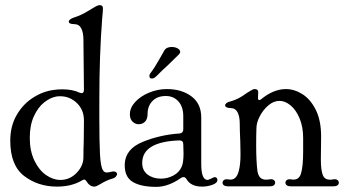

<svg xmlns="http://www.w3.org/2000/svg" viewBox="-20 -727 1350 748"><path d="M20 -179Q20 -236 45 -279Q70 -322 109.5 -347Q149 -372 192 -377Q204 -379 224 -379Q262 -379 290 -366Q296 -364 297 -364Q307 -364 307 -377L305 -573Q305 -600 296.5 -616.5Q288 -633 269 -633Q248 -633 248 -643Q248 -647 253.5 -651.5Q259 -656 269 -659Q297 -668 322 -683.5Q347 -699 353 -702Q363 -707 368 -707Q381 -707 381 -695Q381 -683 378 -654Q367 -511 367 -341V-265Q367 -176 369.5 -127Q372 -78 381 -64Q386 -55 396 -55Q404 -55 414 -58Q417 -59 423 -59Q429 -59 432.5 -56Q436 -53 436 -49Q436 -44 431 -38.5Q426 -33 417 -31Q396 -25 373 -11Q355 0 348 0Q330 0 318 -19Q311 -32 301 -25Q260 0 202 0Q128 0 74 -41.5Q20 -83 20 -179ZM305 -114Q305 -150 306 -166Q306 -179 306.5 -200Q307 -221 307 -258Q307 -299 279.5 -325.5Q252 -352 215 -352Q205 -352 200 -351Q176 -347 152 -328Q128 -309 112 -274Q96 -239 96 -190Q96 -139 114 -101.5Q132 -64 159.5 -45Q187 -26 215 -26Q252 -26 278.5 -53.5Q305 -81 305 -114Z M466 -89Q469 -147 536.5 -174.5Q604 -202 680 -207Q694 -209 694 -223V-274Q694 -311 675 -332Q656 -353 626 -353Q593 -353 574 -333.5Q555 -314 555 -284Q555 -263 545 -253Q535 -243 520 -243Q507 -243 496.5 -253Q486 -263 486 -282Q486 -307 506.5 -329.5Q527 -352 560.5 -366Q594 -380 630 -380Q688 -380 726 -351.5Q764 -323 764 -269V-88Q764 -26 789 -26Q792 -26 803 -31.5Q814 -37 816 -37Q821 -37 824 -34Q827 -31 827 -26Q827 -14 807.5 -7Q788 0 767 0Q723 0 706 -30Q702 -37 695 -37Q689 -37 684 -33Q635 1 589 1Q528 1 496 -19Q464 -39 466 -89ZM695 -129 694 -165Q694 -180 679 -180Q534 -175 534 -92Q534 -63 555 -47Q576 -31 607 -31Q633 -31 656 -43.5Q679 -56 688 -78Q695 -93 695 -129ZM562 -431Q562 -437 566 -442Q583 -464 603 -500L620 -530Q628 -544 649 -544Q662 -544 672 -538.5Q682 -533 682 -525Q682 -520 677 -515L633 -472Q618 -459 590 -431Q580 -421 572 -421Q562 -421 562 -431Z M878 -332Q909 -340 942 -365Q946 -367 956 -373.5Q966 -380 972 -380Q986 -380 986 -368Q986 -356 985 -346V-344Q985 -339 988.5 -337.5Q992 -336 997 -340Q1045 -380 1094 -380Q1127 -380 1158.5 -360Q1190 -340 1210.5 -298.5Q1231 -257 1231 -196L1230 -106Q1230 -66 1237 -46.5Q1244 -27 1265 -27Q1273 -27 1277 -28L1283 -29Q1291 -29 1295.5 -25Q1300 -21 1300 -15Q1300 -9 1294.5 -5Q1289 -1 1279 -1H1113Q1103 -1 1097.5 -5Q1092 -9 1092 -15Q1092 -22 1098 -26Q1104 -30 1115 -28Q1144 -23 1152.5 -50.5Q1161 -78 1161 -136V-190Q1161 -232 1147.5 -265Q1134 -298 1112.5 -316Q1091 -334 1069 -334Q1046 -334 1025.5 -316.5Q1005 -299 992 -274Q979 -249 979 -227Q978 -203 978 -160Q978 -100 983 -60Q986 -43 994 -35Q1002 -27 1017 -27Q1024 -27 1029 -28L1035 -29Q1043 -29 1047.5 -25Q1052 -21 1052 -15Q1052 -9 1046.5 -5Q1041 -1 1031 -1H868Q858 -1 852.5 -5Q847 -9 847 -15Q847 -22 853 -26Q859 -30 870 -28Q900 -22 910 -60Q917 -85 917 -126L916 -178Q914 -220 914 -246Q914 -273 905.5 -289.5Q897 -306 878 -306Q868 -306 862.5 -309Q857 -312 857 -317Q857 -321 862.5 -325.5Q868 -330 878 -332Z"/></svg>

Font: Hina Mincho
Style: Regular
Weight: 400
Designer: satsuyako
Foundry: satsuyako
Version: Version 1.100